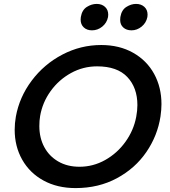

<svg xmlns="http://www.w3.org/2000/svg" viewBox="-20 -947 871 981"><path d="M800 -352Q805 -387 805 -415Q805 -501 767.5 -569.5Q730 -638 660 -677.5Q590 -717 497 -717Q392 -717 298.5 -668Q205 -619 142 -535Q79 -451 61 -351Q55 -317 55 -284Q55 -199 93.5 -131Q132 -63 202.5 -24.5Q273 14 366 14Q484 14 577.5 -36.5Q671 -87 728 -170.5Q785 -254 800 -352ZM682 -410Q682 -382 676 -350Q663 -281 621 -222.5Q579 -164 517.5 -129.5Q456 -95 386 -95Q324 -95 277.5 -122Q231 -149 206 -196Q181 -243 181 -303Q181 -331 185 -354Q197 -424 239 -482Q281 -540 343 -574Q405 -608 476 -608Q579 -608 630.5 -553.5Q682 -499 682 -410ZM393 -860Q392 -855 392 -847Q392 -822 408 -807Q424 -792 450 -792Q479 -792 502.5 -811Q526 -830 532 -860Q533 -864 533 -872Q533 -897 516.5 -912Q500 -927 474 -927Q448 -927 423.5 -911.5Q399 -896 393 -860ZM595 -860Q594 -855 594 -845Q594 -821 610 -806.5Q626 -792 652 -792Q680 -792 703.5 -811Q727 -830 733 -860Q734 -864 734 -872Q734 -897 717.5 -912Q701 -927 675 -927Q650 -927 625.5 -911.5Q601 -896 595 -860Z"/></svg>

Font: Geom Medium
Style: Italic
Weight: 500
Italic angle: -10°
Version: Version 1.102